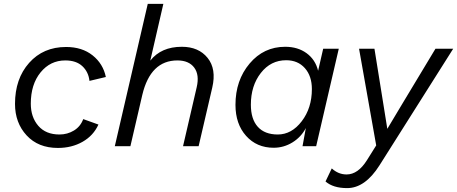

<svg xmlns="http://www.w3.org/2000/svg" viewBox="-20 -750 2345 985"><path d="M277 9Q176 9 116.5 -55.5Q57 -120 57 -217Q57 -346 129.5 -427.5Q202 -509 319 -509Q401 -509 455 -466Q509 -423 523 -355L439 -335Q434 -381 402.5 -410.5Q371 -440 315 -440Q238 -440 188 -378.5Q138 -317 138 -218Q138 -149 176.5 -104.5Q215 -60 285 -60Q326 -60 359.5 -80.5Q393 -101 407 -139L485 -111Q459 -54 403.5 -22.5Q348 9 277 9Z M913 -510Q999 -510 1045 -453Q1091 -396 1069 -301L999 0H919L989 -302Q1004 -366 976.5 -403Q949 -440 890 -440Q752 -440 710 -263L649 0H569L738 -730H818L751 -439Q807 -510 913 -510Z M1384 8Q1297 8 1242.5 -53Q1188 -114 1188 -212Q1188 -338 1260.5 -424Q1333 -510 1443 -510Q1508 -510 1553 -477Q1598 -444 1612 -387L1638 -500H1718L1602 0H1532L1549 -93Q1525 -47 1480.5 -19.5Q1436 8 1384 8ZM1405 -60Q1476 -60 1528 -128Q1580 -196 1580 -293Q1580 -360 1544 -400.5Q1508 -441 1448 -441Q1369 -441 1318 -375.5Q1267 -310 1267 -213Q1267 -139 1302.5 -99.5Q1338 -60 1405 -60Z M1761 215Q1689 215 1650 181L1682 114Q1716 145 1758 145Q1817 145 1863 71L1910 -4L1822 -500H1901L1947 -214L1967 -89L2037 -206L2214 -500H2305L1927 98Q1853 215 1761 215Z"/></svg>

Font: Elaine Sans
Style: Italic
Weight: 400
Italic angle: -13°
Designer: Wei Huang
Foundry: Wei Huang
Version: Version 2.001;December 24, 2019;FontCreator 12.0.0.2547 64-b